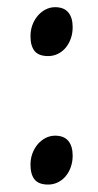

<svg xmlns="http://www.w3.org/2000/svg" viewBox="-20 -489 269 529"><path d="M180.2 -60.1Q180.2 -43 175 -28.6Q169.9 -14.2 160.9 -3.4Q151.9 7.3 139.4 13.4Q127 19.5 112.8 19.5Q86.4 19.5 75.2 5.4Q64 -8.8 64 -35.2Q64 -51.8 69.3 -66.2Q74.7 -80.6 84 -91.6Q93.3 -102.5 105.7 -108.9Q118.2 -115.2 131.8 -115.2Q156.2 -115.2 168.2 -100.8Q180.2 -86.4 180.2 -60.1ZM180.2 -414.1Q180.2 -397 175 -382.6Q169.9 -368.2 160.9 -357.4Q151.9 -346.7 139.4 -340.6Q127 -334.5 112.8 -334.5Q86.4 -334.5 75.2 -348.6Q64 -362.8 64 -389.2Q64 -405.8 69.3 -420.2Q74.7 -434.6 84 -445.6Q93.3 -456.5 105.7 -462.9Q118.2 -469.2 131.8 -469.2Q156.2 -469.2 168.2 -454.8Q180.2 -440.4 180.2 -414.1Z"/></svg>

Font: Gentium Plus Viet
Style: Regular
Weight: 400
Designer: J. Victor Gaultney, Annie Olsen, Iska Routamaa, Becca Hirsbrunner
Foundry: SIL International
Version: Version 5.000